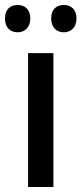

<svg xmlns="http://www.w3.org/2000/svg" viewBox="-38 -753 328 773"><path d="M-18 -679C-18 -641 4 -623 33 -623C61 -623 84 -642 84 -679C84 -716 61 -733 33 -733C4 -733 -18 -716 -18 -679ZM168 -679C168 -642 190 -623 219 -623C247 -623 270 -642 270 -679C270 -716 247 -733 219 -733C190 -733 168 -716 168 -679ZM177 0V-539H75V0Z"/></svg>

Font: Noto Sans Khmer UI SemiCondensed Medium
Style: Regular
Weight: 500
Width: 4
Designer: Danh Hong and the Monotype Design Team
Foundry: Monotype Imaging Inc.
Version: Version 2.002